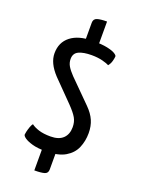

<svg xmlns="http://www.w3.org/2000/svg" viewBox="-160 -808 738 1001"><g transform="rotate(20 209.0 -307.5)"><path d="M184 8Q138 8 109 -0.5Q80 -9 66 -19Q52 -29 52 -37Q52 -41 55 -54Q58 -67 63 -81Q68 -95 74 -102Q89 -90 115.5 -81.5Q142 -73 181 -73Q227 -73 250.5 -95.5Q274 -118 274 -158Q274 -187 261.5 -209Q249 -231 218 -263L106 -377Q79 -406 66 -433.5Q53 -461 53 -488Q53 -549 96.5 -583Q140 -617 218 -617Q270 -617 300 -610.5Q330 -604 343.5 -595.5Q357 -587 357 -581Q357 -573 352.5 -555.5Q348 -538 337 -525Q327 -531 300.5 -538Q274 -545 239 -545Q195 -545 168.5 -533Q142 -521 142 -489Q142 -468 152.5 -450Q163 -432 185 -409L306 -288Q336 -258 349.5 -227Q363 -196 363 -157Q363 -113 347 -75.5Q331 -38 292 -15Q253 8 184 8ZM163 122V-18H237V90Q237 111 219 116.5Q201 122 163 122ZM181 -569V-704Q181 -725 199.5 -731Q218 -737 254 -737V-565Z"/></g></svg>

Font: Yanone Kaffeesatz
Style: Regular
Weight: 400
Designer: Yanone (Cyrillic: Daniel Pouzeot, Huerta Tipografica, and Cyreal)
Foundry: Yanone
Version: Version 2.003